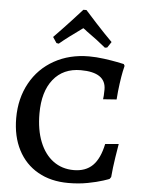

<svg xmlns="http://www.w3.org/2000/svg" viewBox="-60 -936 740 995"><g transform="rotate(5 310.5 -438.5)"><path d="M35 -300Q35 -402 79 -482Q123 -562 202.5 -606.5Q282 -651 384 -651Q421 -651 461.5 -645.5Q502 -640 530 -634.5Q558 -629 566 -627L571 -618Q569 -612 564 -587.5Q559 -563 553.5 -524Q548 -485 545 -441L475 -436Q476 -441 477 -455Q478 -469 478 -487Q478 -576 347 -576Q256 -576 204.5 -512Q153 -448 153 -334Q153 -249 178 -186.5Q203 -124 248.5 -90.5Q294 -57 355 -57Q417 -57 453.5 -93Q490 -129 506 -206L576 -212Q573 -196 564.5 -141Q556 -86 552 -38L545 -28Q545 -27 513 -16.5Q481 -6 434 3Q387 12 333 12Q242 12 175 -26Q108 -64 71.5 -134.5Q35 -205 35 -300ZM209 -705 189 -735Q231 -778 275.5 -826Q320 -874 333 -889H349Q362 -874 406.5 -825.5Q451 -777 493 -735L473 -705L461 -703Q418 -739 361 -779Q352 -787 341 -794Q261 -737 221 -703Z"/></g></svg>

Font: Alegreya SC Medium
Style: Regular
Weight: 500
Designer: Juan Pablo del Peral
Foundry: Huerta Tipografica
Version: Version 2.007; ttfautohint (v1.6)